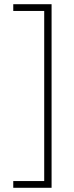

<svg xmlns="http://www.w3.org/2000/svg" viewBox="-20 -769 351 912"><path d="M43 123V91H190V-717H43V-749H225V123Z"/></svg>

Font: Cairo ExtraLight
Style: Regular
Weight: 275
Designer: Mohamed Gaber, Accademia di Belle Arti di Urbino and others
Foundry: Kief Type Foundry, Accademia di Belle Arti di Urbino and others
Version: Version 3.011